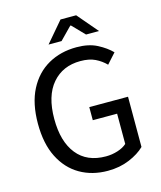

<svg xmlns="http://www.w3.org/2000/svg" viewBox="-123 -923 861 1024"><g transform="rotate(-15 307.0 -410.5)"><path d="M345.2 12.2Q258.8 12.2 191.9 -26.6Q125 -65.4 86.9 -140.9Q48.8 -216.3 48.8 -326.7Q48.8 -438.5 88.1 -514.4Q127.4 -590.3 196 -629.2Q264.6 -668 352.5 -668Q419.9 -668 466.3 -643.8Q512.7 -619.6 542 -589.4L492.2 -534.2Q467.3 -559.6 434.8 -575.4Q402.3 -591.3 353.5 -591.3Q255.9 -591.3 197.8 -523.7Q139.6 -456.1 139.6 -328.6Q139.6 -203.6 195.1 -134.3Q250.5 -64.9 355 -64.9Q388.7 -64.9 420.2 -75Q451.7 -85 470.7 -102.5V-269.5H336.4V-341.8H550.3V-64.5Q518.1 -32.7 464.6 -10.3Q411.1 12.2 345.2 12.2ZM212.9 -720.2 309.1 -833H395.5L491.7 -720.2H419.9L354.5 -787.6H350.6L284.7 -720.2Z"/></g></svg>

Font: Varta Medium
Style: Regular
Weight: 500
Designer: Joana Correia, Viktoriya Grabowska, Eben Sorkin
Foundry: Sorkin Type Co.
Version: Version 1.004